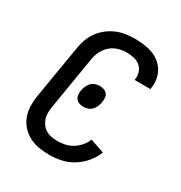

<svg xmlns="http://www.w3.org/2000/svg" viewBox="-175 -870 950 1005"><g transform="rotate(30 300.0 -367.5)"><path d="M267 8Q234 8 203 3Q172 -2 145 -16Q118 -30 97.5 -52Q77 -74 66 -102.5Q55 -131 54 -163Q53 -195 58 -227L112 -550Q116 -577 126 -603.5Q136 -630 153 -653.5Q170 -677 193.5 -695Q217 -713 243 -724Q269 -735 297 -739Q325 -743 352 -743Q379 -743 406.5 -739.5Q434 -736 458.5 -727Q483 -718 503 -702Q523 -686 536 -664Q549 -642 553.5 -615Q558 -588 553 -560V-555H457V-558Q461 -581 454.5 -601.5Q448 -622 432 -635.5Q416 -649 395 -654Q374 -659 351 -659Q335 -659 318 -656Q301 -653 284.5 -646Q268 -639 254.5 -627Q241 -615 231 -600.5Q221 -586 215 -569.5Q209 -553 206 -536L153 -214Q150 -195 150 -177Q150 -159 156 -142.5Q162 -126 172.5 -112.5Q183 -99 198 -90.5Q213 -82 230.5 -79Q248 -76 267 -76Q289 -76 312.5 -81Q336 -86 356.5 -99Q377 -112 393.5 -131Q410 -150 418 -172L503 -143Q490 -109 465 -79Q440 -49 407.5 -28.5Q375 -8 338.5 0Q302 8 267 8ZM295 -299Q281 -299 269.5 -303Q258 -307 250 -316.5Q242 -326 240.5 -339Q239 -352 241 -365Q243 -378 248.5 -391.5Q254 -405 263.5 -416Q273 -427 287 -432Q301 -437 314 -437Q328 -437 340 -433Q352 -429 360 -419.5Q368 -410 369 -397Q370 -384 368 -371Q366 -358 361 -344.5Q356 -331 346 -320Q336 -309 322 -304Q308 -299 295 -299Z"/></g></svg>

Font: Iosevka Custom Medium
Style: Italic
Weight: 500
Italic angle: -9°
Designer: Belleve Invis
Foundry: Belleve Invis
Version: Version 27.0.1